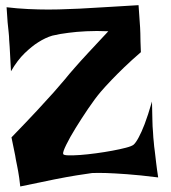

<svg xmlns="http://www.w3.org/2000/svg" viewBox="-20 -709 648 726"><path d="M4.9 -681.6Q44.9 -676.8 86.4 -674.8Q127.9 -672.9 162.1 -672.9Q202.1 -672.9 240.2 -674.8Q279.3 -675.8 322.3 -678.7Q359.4 -680.7 406.2 -683.6Q453.1 -686.5 503.9 -689.5L509.8 -604.5Q509.8 -595.7 510.7 -582Q510.7 -570.3 511.2 -552.7Q511.7 -535.2 512.7 -511.7Q477.5 -481.4 449.7 -454.6Q421.9 -427.7 402.3 -407.2Q378.9 -382.8 361.3 -362.3Q338.9 -335.9 313.5 -298.3Q288.1 -260.7 266.1 -225.1Q244.1 -189.5 230.5 -161.6Q216.8 -133.8 218.8 -127Q219.7 -122.1 238.3 -121.6Q256.8 -121.1 283.7 -123Q310.5 -125 343.3 -129.4Q376 -133.8 404.8 -139.2Q433.6 -144.5 456.1 -150.4Q478.5 -156.2 485.4 -162.1Q494.1 -169.9 504.9 -190.4Q514.6 -208 526.9 -239.7Q539.1 -271.5 554.7 -325.2Q555.7 -285.2 556.2 -256.8Q556.6 -228.5 558.6 -209Q559.6 -186.5 561.5 -171.9Q562.5 -156.2 565.4 -136.7Q567.4 -120.1 570.3 -94.7Q573.2 -69.3 578.1 -38.1Q507.8 -46.9 460 -50.3Q412.1 -53.7 382.8 -54.7Q348.6 -55.7 328.1 -54.7Q306.6 -51.8 269.5 -45.9Q238.3 -41 186.5 -30.8Q134.8 -20.5 56.6 -3.9Q54.7 -22.5 52.7 -36.1Q50.8 -49.8 48.8 -60.5Q46.9 -71.3 44.9 -81.1Q43 -89.8 40 -105.5Q38.1 -119.1 33.7 -139.2Q29.3 -159.2 23.4 -189.5Q82 -250 120.6 -291.5Q159.2 -333 182.6 -359.4Q210 -390.6 225.6 -409.2Q240.2 -427.7 263.7 -454.1Q283.2 -476.6 314.5 -510.3Q345.7 -543.9 389.6 -590.8Q344.7 -592.8 306.2 -590.8Q267.6 -588.9 239.3 -585Q206.1 -581.1 177.7 -574.2Q151.4 -566.4 124 -548.8Q100.6 -534.2 73.2 -507.8Q45.9 -481.4 21.5 -439.5Q19.5 -471.7 18.6 -494.1Q17.6 -516.6 16.6 -531.2Q15.6 -547.9 14.6 -558.6Q14.6 -569.3 12.7 -586.9Q10.7 -601.6 8.8 -624.5Q6.8 -647.5 4.9 -681.6Z"/></svg>

Font: Irish Growler
Style: Regular
Weight: 400
Designer: Squid
Foundry: Font Diner, Inc DBA Sideshow
Version: Version 1.000